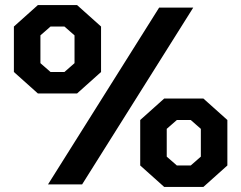

<svg xmlns="http://www.w3.org/2000/svg" viewBox="-20 -730 955 760"><path d="M640 -110 680 -75H735L775 -110V-220L735 -255H680L640 -220ZM535 -75V-255L630 -340H785L880 -255V-75L785 10H630ZM745 -700 305 0H170L610 -700ZM140 -480 180 -445H235L275 -480V-590L235 -625H180L140 -590ZM35 -445V-625L130 -710H285L380 -625V-445L285 -360H130Z"/></svg>

Font: Squares Bold
Style: Regular
Weight: 400
Designer: Typetype
Foundry: Typetype
Version: Version 001.000